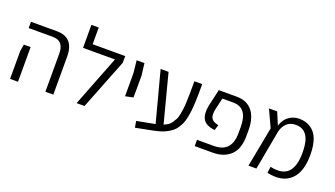

<svg xmlns="http://www.w3.org/2000/svg" viewBox="-65 -1220 3053 1752"><g transform="rotate(20 1461.5 -344.0)"><path d="M403 0V-372Q403 -494 295 -494H61V-555H312Q480 -555 480 -369V0ZM60 0V-270L71 -337H137V0Z M660 -555H976V-490L783 0H706L899 -494H589V-717H660Z M1100 -210V-438L1087 -555H1163L1177 -438V-289L1176 -226Z M1648 -555H1724Q1724 -494 1723.5 -452.5Q1723 -411 1720.5 -364Q1718 -317 1714 -286Q1710 -255 1702.5 -220Q1695 -185 1684.5 -162.5Q1674 -140 1658.5 -116Q1643 -92 1623.5 -76.5Q1604 -61 1578.5 -46.5Q1553 -32 1521.5 -22Q1490 -12 1451 -4L1283 29L1272 -33L1449 -67L1320 -555H1397L1519 -87Q1543 -97 1561 -109Q1579 -121 1592.5 -142Q1606 -163 1615.5 -180Q1625 -197 1631 -232Q1637 -267 1640.5 -291Q1644 -315 1645.5 -367Q1647 -419 1647.5 -452.5Q1648 -486 1648 -555Z M1853 0V-61H2017Q2188 -61 2188 -248V-309Q2188 -494 2047 -494H1942L1916 -383Q1903 -323 1918.5 -293.5Q1934 -264 1990 -253L1974 -200Q1888 -209 1859.5 -256Q1831 -303 1847 -389L1885 -555H2060Q2157 -555 2210.5 -491Q2264 -427 2265 -307V-251Q2265 -121 2200 -60.5Q2135 0 2030 0Z M2872 -297Q2876 -123 2794 -44Q2712 35 2560 2L2568 -59Q2690 -32 2746 -92.5Q2802 -153 2798 -297Q2794 -498 2655 -498Q2601 -498 2568 -467Q2535 -436 2523 -386L2452 0H2375L2449 -389L2372 -555H2452L2502 -435Q2522 -498 2566 -529.5Q2610 -561 2666 -561Q2758 -561 2813.5 -498.5Q2869 -436 2872 -297Z"/></g></svg>

Font: Assistant
Style: Regular
Weight: 400
Designer: Hebrew By Ben Nathan, Latin by Paul Hunt
Version: Version 2.001;PS 002.001;hotconv 1.0.88;makeotf.lib2.5.64775